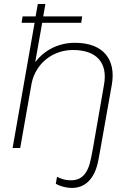

<svg xmlns="http://www.w3.org/2000/svg" viewBox="-20 -740 653 960"><path d="M93 -658 88 -626H153L43 0H81L138 -323C159 -424 244 -490 345 -490C463 -490 520 -426 500 -316L445 0L436 47C420 133 385 166 323 161C302 160 283 153 265 144L259 179C278 190 304 197 326 199C401 206 454 158 472 60L483 0L539 -316C561 -440 499 -526 355 -526C275 -526 204 -492 156 -429L191 -626H386L391 -658H196L207 -720H169L158 -658Z"/></svg>

Font: Fixel Display ExtraLight
Style: Italic
Weight: 200
Italic angle: -10°
Designer: AlfaBravo + MacPaw
Foundry: Kyrylo Tkachov, Marchela Mozhyna, Serhii Makarenko, Maria Weinstein, Zakhar Kryvoshyya
Version: Version 1.210;Glyphs 3.2 (3217)